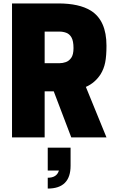

<svg xmlns="http://www.w3.org/2000/svg" viewBox="-20 -800 675 1118"><path d="M258 298V235Q311 235 323 193H258V60H391V165Q391 298 258 298ZM600 0H395L293 -268H240V0H50V-780H319Q441 -780 509 -738Q600 -681 600 -534Q600 -474 592.5 -436.5Q585 -399 566 -368Q533 -317 480 -294ZM327 -432Q345 -432 363.5 -438.5Q382 -445 395 -463.5Q408 -482 408 -520Q408 -561 396.5 -581.5Q385 -602 366 -609Q347 -616 327 -616H240V-432Z"/></svg>

Font: Tanohe Sans Black
Style: Regular
Weight: 900
Designer: Village Type and Design LLC & Cristiano Sobral
Foundry: Cooper Hewitt Smithsonian Design Museum
Version: Version 1.00;March 11, 2020;FontCreator 12.0.0.2522 64-bit; 